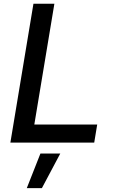

<svg xmlns="http://www.w3.org/2000/svg" viewBox="-20 -747 604 1006"><path d="M34.4 0H473.7L489.3 -94.5H159.8L264.9 -727.3H155.2ZM120.4 238.6H199.6L295.8 57.5H191.8Z"/></svg>

Font: TID UI Medium
Style: Italic
Weight: 500
Italic angle: -9.39999°
Designer: The TID Project Authors
Foundry: Bakken & Bæck
Version: Version 1.001;hotconv 1.0.109;makeotfexe 2.5.65596